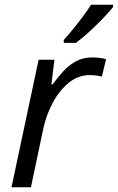

<svg xmlns="http://www.w3.org/2000/svg" viewBox="-20 -786 495 806"><path d="M28.3 0 142.1 -535.2H208.5L195.8 -431.6H200.7Q221.2 -459.5 244.6 -485.6Q268.1 -511.7 298.1 -528.3Q328.1 -544.9 367.2 -544.9Q381.8 -544.9 397 -543.2Q412.1 -541.5 425.3 -537.6L407.7 -464.8Q381.3 -470.7 356.4 -470.7Q307.1 -470.7 267.3 -437.5Q227.5 -404.3 200.7 -353.3Q173.8 -302.2 162.1 -247.6L109.9 0ZM247.6 -606V-618.2Q265.6 -637.7 286.6 -663.6Q307.6 -689.5 327.9 -716.6Q348.1 -743.7 362.3 -766.1H454.6V-756.3Q440.4 -738.3 413.3 -710Q386.2 -681.6 355.2 -653.1Q324.2 -624.5 298.3 -606Z"/></svg>

Font: Open Sans
Style: Italic
Weight: 400
Italic angle: -12°
Designer: Monotype Design Team
Foundry: Monotype Imaging Inc.
Version: Version 3.000; ttfautohint (v1.8.4)